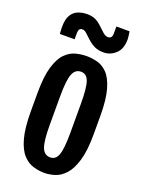

<svg xmlns="http://www.w3.org/2000/svg" viewBox="-167 -976 797 1062"><g transform="rotate(20 231.5 -445.5)"><path d="M232.4 7.3Q200.2 7.3 167.5 -2.2Q134.8 -11.7 107.2 -41Q79.6 -70.3 63 -129.6Q46.4 -189 46.4 -288.6V-394Q46.4 -492.2 63.5 -549.6Q80.6 -606.9 108.4 -635Q136.2 -663.1 168.9 -671.6Q201.7 -680.2 232.9 -680.2Q263.2 -680.2 295.4 -672.1Q327.6 -664.1 355 -636.5Q382.3 -608.9 399.4 -551Q416.5 -493.2 416.5 -394V-288.6Q416.5 -190.4 398.9 -131.6Q381.3 -72.8 353.5 -42.7Q325.7 -12.7 293.7 -2.7Q261.7 7.3 232.4 7.3ZM233.4 -84.5Q266.6 -84.5 279.5 -121.1Q292.5 -157.7 292.5 -252V-419.4Q292.5 -514.2 279.5 -551.3Q266.6 -588.4 233.4 -588.4Q198.7 -588.4 184.6 -551.3Q170.4 -514.2 170.4 -419.4V-252Q170.4 -157.7 184.6 -121.1Q198.7 -84.5 233.4 -84.5ZM312 -731Q282.2 -731 260.5 -740.7Q238.8 -750.5 218.3 -769Q194.8 -789.6 184.3 -800.3Q173.8 -811 158.7 -811Q137.7 -811 137.7 -779.8V-744.6H50.8Q50.3 -750 49.6 -764.9Q48.8 -779.8 48.8 -784.7Q48.8 -830.6 63.7 -855.2Q78.6 -879.9 103.3 -889.6Q127.9 -899.4 156.7 -899.4Q185.5 -899.4 205.3 -889.9Q225.1 -880.4 244.6 -861.8Q257.3 -849.6 274.2 -834.2Q291 -818.8 306.2 -818.8Q330.6 -818.8 330.6 -847.7V-890.1H408.2Q413.6 -858.4 413.6 -843.8Q413.6 -787.6 382.6 -759.3Q351.6 -731 312 -731Z"/></g></svg>

Font: Fjalla One
Style: Regular
Weight: 400
Designer: Irina Smirnova, Eben Sorkin
Foundry: Sorkin Type
Version: Version 1.002; ttfautohint (v1.8.4.7-5d5b);gftools[0.9.25]